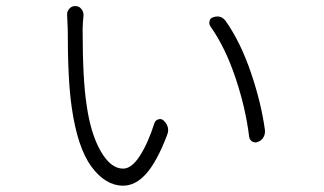

<svg xmlns="http://www.w3.org/2000/svg" viewBox="-20 -584 1040 616"><path d="M195.3 -538.1Q195.3 -548.8 203.1 -556.6Q210 -564.5 220.7 -564.5Q221.7 -564.5 221.7 -564.5Q233.4 -564.5 240.7 -555.7Q248 -546.9 248 -536.1Q245.1 -502.9 245.1 -490.2Q245.1 -329.1 257.8 -248Q270.5 -156.2 302.7 -99.6Q335 -43 375 -43Q402.3 -43 428.7 -84Q455.1 -125 475.6 -189.5Q478.5 -198.2 488.3 -201.2Q498 -204.1 504.9 -197.3Q519.5 -183.6 519.5 -167Q519.5 -158.2 515.6 -149.4Q483.4 -65.4 449.2 -26.9Q415 11.7 375 11.7Q318.4 11.7 273.4 -49.3Q228.5 -110.4 210 -240.2Q197.3 -326.2 197.3 -490.2ZM655.3 -499Q651.4 -504.9 651.4 -510.7Q651.4 -513.7 652.3 -516.6Q654.3 -525.4 663.1 -528.3Q670.9 -531.2 677.7 -531.2Q693.4 -531.2 704.1 -516.6Q752 -448.2 785.2 -350.6Q818.4 -252.9 830.1 -166Q830.1 -164.1 830.1 -161.1Q830.1 -152.3 825.2 -143.6Q819.3 -132.8 807.6 -128.9Q803.7 -127 799.8 -127Q793.9 -127 789.1 -129.9Q780.3 -135.7 779.3 -145.5Q768.6 -235.4 735.8 -333.5Q703.1 -431.6 655.3 -499Z"/></svg>

Font: Gen Jyuu Gothic L Monospace Light
Style: Regular
Weight: 300
Designer: [Source Han Sans]
Ryoko NISHIZUKA  (kana & ideographs); Paul D. Hunt (Latin, Greek & Cyrillic); Wenlong ZHANG  (bopomofo
Version: Version 1.002.20150607